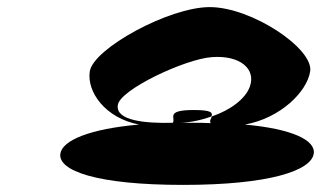

<svg xmlns="http://www.w3.org/2000/svg" viewBox="-20 -715 918 541"><path d="M150 -282C143 -234 252 -194 496 -194C738 -194 857 -234 864 -282C870 -320 803 -352 670 -364C770 -382 845 -456 854 -514C864 -578 689 -695 571 -695C456 -695 243 -578 233 -514C224 -456 277 -382 372 -364C234 -352 156 -320 150 -282ZM312 -419C317 -462 502 -549 577 -554C656 -560 702 -521 684 -471C672 -437 630 -405 577 -387C575 -381 569 -373 574 -368C557 -369 540 -369 523 -369C504 -369 483 -369 466 -368L467 -369C389 -367 305 -375 312 -419ZM466 -368C509 -368 543 -375 576 -387C579 -397 578 -405 526 -405C442 -405 478 -381 466 -368Z"/></svg>

Font: Ampere
Style: SCUltExtIta
Weight: 400
Version: Version 1